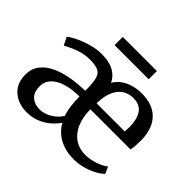

<svg xmlns="http://www.w3.org/2000/svg" viewBox="-168 -948 1176 1176"><g transform="rotate(45 420.0 -360.5)"><path d="M188.5 11Q144 11 105.8 -6.5Q67.5 -24 44.5 -59.2Q21.5 -94.5 21.5 -148Q21.5 -199 49 -234.5Q76.5 -270 123.5 -292.2Q170.5 -314.5 229.5 -324.8Q288.5 -335 351 -336V-359.5Q350 -413 341 -441.5Q332 -470 308 -481Q284 -492 237.5 -492Q199.5 -492 167 -483Q134.5 -474 108 -461.5Q81.5 -449 62 -439L37 -490Q46 -498.5 68.8 -511.2Q91.5 -524 123 -536.8Q154.5 -549.5 191.2 -558.2Q228 -567 264.5 -567Q330.5 -567 370.5 -544.2Q410.5 -521.5 428.5 -482.5Q445.5 -512.5 474 -532Q502.5 -551.5 537.2 -560.8Q572 -570 608.5 -570Q702 -570 753.5 -518.5Q805 -467 808 -370.5Q808 -340.5 806.8 -318Q805.5 -295.5 801.5 -278H454Q454 -230 465.5 -189.8Q477 -149.5 499.2 -120Q521.5 -90.5 553.8 -74.5Q586 -58.5 627 -58.5Q670.5 -58.5 713 -73.5Q755.5 -88.5 778 -107L797.5 -63Q779.5 -44.5 747.8 -27.5Q716 -10.5 677 0.2Q638 11 597 11Q549 11 509.2 -2Q469.5 -15 439.8 -39.5Q410 -64 390.5 -98.5Q374 -73.5 345.8 -48.2Q317.5 -23 278 -6Q238.5 11 188.5 11ZM454.5 -331H698Q699 -340.5 699.5 -352.5Q700 -364.5 700 -374Q700 -434.5 675 -474Q650 -513.5 590 -513.5Q563 -513.5 538.8 -503.2Q514.5 -493 495.8 -471Q477 -449 466.2 -414.2Q455.5 -379.5 454.5 -331ZM233 -57.5Q261.5 -57.5 288.5 -69Q315.5 -80.5 337.2 -99.2Q359 -118 371.5 -139.5Q360.5 -171 355.8 -208Q351 -245 351 -286.5Q296 -286 255.2 -276.2Q214.5 -266.5 187.5 -249.2Q160.5 -232 147.2 -209.5Q134 -187 134 -161.5Q134 -106 162.2 -81.8Q190.5 -57.5 233 -57.5ZM576 -732V-661H280.5V-732Z"/></g></svg>

Font: Merriweather Light 18pt
Style: Regular
Weight: 400
Version: Version 2.100